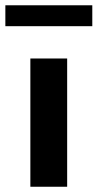

<svg xmlns="http://www.w3.org/2000/svg" viewBox="-56 -711 371 731"><path d="M199.7 0H59.6V-488.3H199.7ZM295.4 -611.3H-35.6V-690.9H295.4Z"/></svg>

Font: Kumbh Sans
Style: Bold
Weight: 700
Version: Version 1.005